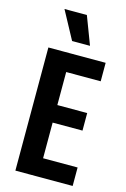

<svg xmlns="http://www.w3.org/2000/svg" viewBox="-131 -934 653 994"><g transform="rotate(15 195.5 -437.0)"><path d="M57 0V-660H179V0ZM130 0V-99H364V0ZM130 -290V-384H339V-290ZM130 -561V-660H364V-561ZM167 -724 86 -874H206L263 -724Z"/></g></svg>

Font: Bricolage Grotesque 24pt Condensed SemiBold
Style: Regular
Weight: 600
Width: 3
Designer: Mathieu Triay
Foundry: Atelier Triay
Version: Version 1.001;gftools[0.9.33.dev8+g029e19f]